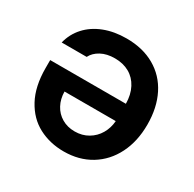

<svg xmlns="http://www.w3.org/2000/svg" viewBox="-126 -673 820 813"><g transform="rotate(30 283.5 -267.0)"><path d="M530.3 -268.6Q530.3 -187 499 -124.8Q467.8 -62.5 410.9 -27.8Q354 6.8 279.3 6.8Q211.9 6.8 157 -22Q102.1 -50.8 69.6 -111.1Q37.1 -171.4 37.1 -260.7V-299.8H407.2Q406.7 -344.2 389.6 -376.7Q372.6 -409.2 342.3 -426.3Q312 -443.4 271.5 -443.4Q231.9 -443.4 204.1 -428.2Q176.3 -413.1 164.1 -388.7H42Q53.2 -434.6 84.5 -469Q115.7 -503.4 163.8 -522.2Q211.9 -541 272.5 -541Q351.6 -541 409.9 -507.6Q468.3 -474.1 499.3 -412.6Q530.3 -351.1 530.3 -268.6ZM277.3 -89.8Q314 -89.8 342.5 -106.7Q371.1 -123.5 387.7 -152.1Q404.3 -180.7 406.7 -214.8H156.2Q156.7 -178.7 171.9 -150.4Q187 -122.1 214.4 -106Q241.7 -89.8 277.3 -89.8Z"/></g></svg>

Font: Pretendard JP SemiBold
Style: Regular
Weight: 600
Designer: Base glyphs from Inter by Rasmus Andersson; Hangeul glyphs from Noto Sans CJK(Source Han Sans) by Jang Soo-young and Kan
Foundry: Kil Hyung-jin
Version: Version 1.309